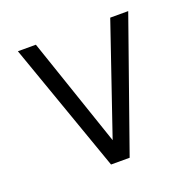

<svg xmlns="http://www.w3.org/2000/svg" viewBox="-97 -607 710 705"><g transform="rotate(-20 258.0 -254.0)"><path d="M257.8 -82 403.3 -507.8H473.6L294.4 0H221.7L42.5 -507.8H112.8Z"/></g></svg>

Font: Giphurs Light
Style: Regular
Weight: 300
Version: Version 0.920; ttfautohint (v1.8.4.7-5d5b)